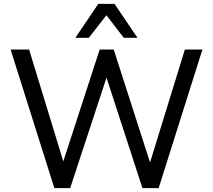

<svg xmlns="http://www.w3.org/2000/svg" viewBox="-20 -976 1104 996"><path d="M262 0 35 -719H131L319 -104H297L497 -719H570L768 -103H749L939 -719H1030L803 0H719L526 -593H539L344 0ZM371 -780 490 -956H574L693 -780H622L532 -897L441 -780Z"/></svg>

Font: Nunitoga
Style: Medium
Weight: 500
Designer: Vernon Adams
Foundry: Vernon Adams
Version: Version 1.0